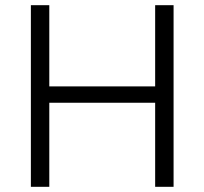

<svg xmlns="http://www.w3.org/2000/svg" viewBox="-20 -720 788 740"><path d="M99 0H170V-324H578V0H649V-700H578V-387H170V-700H99Z"/></svg>

Font: Chess Sans
Style: Regular
Weight: 400
Designer: Wolf Bōese
Foundry: Wolf Bōese
Version: Version 7.223;Glyphs 3.3 (3306)